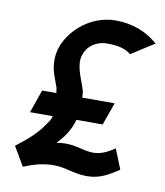

<svg xmlns="http://www.w3.org/2000/svg" viewBox="-72 -650 626 730"><g transform="rotate(10 240.5 -285.5)"><path d="M22 -54 65 19C102 4 138 -7 180 -7C228 -7 259 12 311 12C361 12 395 -10 432 -34L401 -111C375 -94 350 -80 319 -80C281 -80 256 -96 211 -96C198 -96 187 -95 175 -93C201 -119 223 -150 235 -192H336L367 -279H242C241 -287 241 -296 240 -305L239 -306C233 -330 204 -387 210 -425C217 -469 253 -498 301 -498C343 -498 373 -490 392 -473L481 -530L471 -538C435 -567 383 -590 316 -590C212 -590 127 -505 115 -427C106 -370 127 -336 139 -299C140 -293 141 -286 142 -279H87L56 -190H144C140 -174 133 -168 124 -154C100 -118 68 -90 29 -60Z"/></g></svg>

Font: Charger Sport
Style: BdObl
Weight: 700
Designer: Jasper
Foundry: Cannot Into Space Fonts
Version: Version 1.1